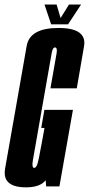

<svg xmlns="http://www.w3.org/2000/svg" viewBox="-50 -800 382 824"><path d="M61.5 4Q-0.5 4 -20.5 -25Q-34 -44.5 -28 -77.5Q-13.5 -158.5 18.5 -341Q51 -526 64.5 -603Q78 -680 201.5 -680Q284.5 -680 305 -644Q315.5 -626.5 310.5 -600.5Q297 -521.5 279.5 -421H166.5Q188 -541.5 192.5 -569Q196.5 -592 189.5 -595.5Q188.5 -596.5 186.5 -596.5Q176 -596.5 171.8 -572Q167.5 -547.5 129.5 -331.5Q97.5 -149.5 91.5 -114.5Q86 -84 94 -80Q95 -79.5 96.5 -79.5Q104 -79.5 109.5 -93Q115 -106.5 129.5 -188L141 -251H127L140.5 -328.5H263L205 0H148L146 -26.5Q122.5 4 61.5 4ZM169.5 -695.5 141 -780.5H193L210 -722.5L246 -780.5H298L242 -695.5Z"/></svg>

Font: Anybody UltraCondensed SemiBold
Style: Italic
Weight: 600
Width: 1
Italic angle: -10°
Designer: Tyler Finck
Foundry: Etcetera Type Company
Version: Version 1.010; ttfautohint (v1.8.3) -l 8 -r 50 -G 200 -x 14 